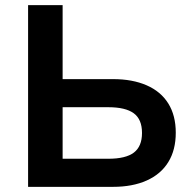

<svg xmlns="http://www.w3.org/2000/svg" viewBox="-20 -725 749 745"><path d="M89 0V-705H223V-418H419Q494 -418 549 -394Q604 -370 633 -323.5Q662 -277 662 -210Q662 -143 633 -96Q604 -49 549 -24.5Q494 0 419 0ZM223 -109H400Q468 -109 499.5 -133Q531 -157 531 -209Q531 -262 499 -285.5Q467 -309 400 -309H223Z"/></svg>

Font: Nunito Sans 9pt
Style: Bold
Weight: 700
Version: Version 3.101;gftools[0.9.27]